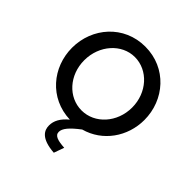

<svg xmlns="http://www.w3.org/2000/svg" viewBox="-195 -666 989 989"><g transform="rotate(45 299.5 -171.0)"><path d="M371 1C488 -31 563 -139 563 -260C563 -406 455 -531 299 -531C144 -531 36 -406 36 -260C36 -118 138 5 290 10C252 41 235 73 235 107C235 141 253 182 352 189L372 133C324 130 294 122 294 95C294 70 317 42 371 1ZM126 -259C126 -368 204 -455 299 -455C395 -455 473 -369 473 -261C473 -152 395 -66 299 -66C203 -66 126 -150 126 -259Z"/></g></svg>

Font: FIGSv2-sans-serif Medium
Style: Regular
Weight: 500
Designer: Matt McInerney, Pablo Impallari, Rodrigo Fuenzalida,Mirko Velimirovic
Foundry: Matt McInerney, Pablo Impallari, Rodrigo Fuenzalida
Version: Version 4.021;hotconv 1.0.109;makeotfexe 2.5.65596